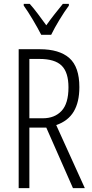

<svg xmlns="http://www.w3.org/2000/svg" viewBox="-20 -967 473 987"><path d="M184 -714Q285 -714 336.5 -668.5Q388 -623 388 -519Q388 -442 359 -393.5Q330 -345 269 -324L416 0H355L218 -311H131V0H76V-714ZM183 -664H131V-359H200Q261 -359 296.5 -397Q332 -435 332 -518Q332 -595 297 -629.5Q262 -664 183 -664ZM192 -788Q174 -823 148.5 -866Q123 -909 102 -938V-947H133Q152 -926 174.5 -896Q197 -866 218 -837Q240 -868 259 -892Q278 -916 303 -947H334V-938Q311 -907 285.5 -865Q260 -823 243 -788Z"/></svg>

Font: Noto Sans Sinhala ExtraCondensed Light
Style: Regular
Weight: 300
Width: 2
Designer: Jelle Bosma - Monotype Design Team
Foundry: Monotype Imaging Inc.
Version: Version 2.006; ttfautohint (v1.8.4.7-5d5b)